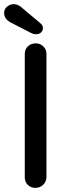

<svg xmlns="http://www.w3.org/2000/svg" viewBox="-39 -910 326 930"><path d="M186 -51Q185 -29 169.5 -14.5Q154 0 133 0Q110 0 95.5 -14.5Q81 -29 81 -51V-649Q81 -671 96 -685.5Q111 -700 135 -700Q155 -700 170.5 -685.5Q186 -671 186 -649ZM134 -744Q129 -744 123.5 -745.5Q118 -747 112 -750L13 -801Q-19 -818 -19 -847Q-19 -867 -4 -878.5Q11 -890 27 -890Q39 -890 50 -884.5Q61 -879 69 -871L156 -798Q163 -792 166 -786Q169 -780 169 -774Q169 -761 159.5 -752.5Q150 -744 134 -744Z"/></svg>

Font: Quicksand Light SemiBold
Style: Regular
Weight: 600
Version: Version 3.004